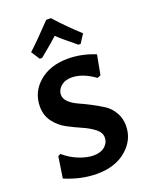

<svg xmlns="http://www.w3.org/2000/svg" viewBox="-166 -980 829 1073"><g transform="rotate(-20 249.0 -444.0)"><path d="M139 -705 106 -756Q161 -806 247 -897H275Q338 -826 415 -756L382 -705H369Q287 -771 261 -797Q241 -777 153 -705ZM285 -652Q367 -652 448 -619L426 -502L406 -494Q334 -546 269 -546Q229 -546 205 -524.5Q181 -503 181 -475Q181 -451 202 -431Q223 -411 254.5 -397Q286 -383 322.5 -364Q359 -345 390.5 -325Q422 -305 443 -269.5Q464 -234 464 -190Q464 -106 397 -48.5Q330 9 222 9Q127 9 31 -32L50 -158L65 -166Q105 -131 152.5 -112.5Q200 -94 237 -94Q281 -94 305.5 -115.5Q330 -137 330 -167Q330 -197 301 -220Q272 -243 230.5 -261Q189 -279 147.5 -301Q106 -323 77 -361.5Q48 -400 48 -453Q48 -539 114 -595.5Q180 -652 285 -652Z"/></g></svg>

Font: Alegreya Sans SC
Style: Bold
Weight: 700
Designer: Juan Pablo del Peral
Foundry: Huerta Tipografica
Version: Version 2.007